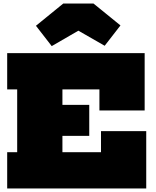

<svg xmlns="http://www.w3.org/2000/svg" viewBox="-20 -1075 887 1095"><path d="M489 -477V-300H205V-477ZM556 -327H814V0H21V-207H78V-565H21V-772H805V-445H547V-565H336V-207H556ZM513 -1055 667 -930 577 -814 427 -900 275 -812 185 -928 341 -1055Z"/></svg>

Font: Hepta Slab Black
Style: Regular
Weight: 900
Designer: Michael LaGattuta
Foundry: Michael LaGattuta
Version: Version 1.102